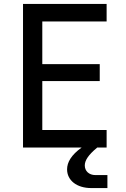

<svg xmlns="http://www.w3.org/2000/svg" viewBox="-20 -750 640 976"><path d="M97 0H395C342 38 321 75 321 111C321 166 369 206 444 206H526V140H465C432 140 411 119 411 91C411 65 430 37 472 2L474 0H522V-89H195V-338H487V-424H195V-641H522V-730H97Z"/></svg>

Font: JetBrains Mono Medium
Style: Regular
Weight: 436
Monospace: yes
Designer: Philipp Nurullin, Konstantin Bulenkov
Foundry: JetBrains
Version: Version 2.305